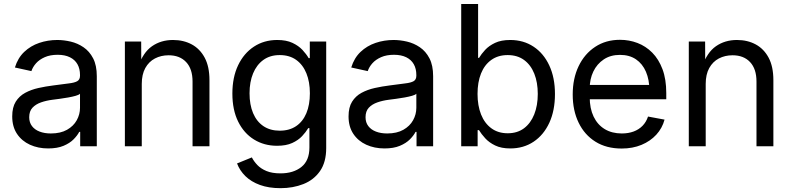

<svg xmlns="http://www.w3.org/2000/svg" viewBox="-20 -748 4047 982"><path d="M226.1 11.2Q174.8 11.2 133.1 -7.8Q91.3 -26.9 66.9 -63.5Q42.5 -100.1 42.5 -152.8Q42.5 -199.2 60.5 -228Q78.6 -256.8 108.9 -273.2Q139.2 -289.6 176.5 -297.9Q213.9 -306.2 252.4 -311Q301.3 -317.9 331.3 -321.3Q361.3 -324.7 375.2 -332.8Q389.2 -340.8 389.2 -360.8V-364.3Q389.2 -396.5 376.2 -419.4Q363.3 -442.4 337.6 -455.1Q312 -467.8 274.9 -467.8Q236.8 -467.8 209 -455.6Q181.2 -443.4 164.3 -424.3Q147.5 -405.3 140.6 -384.3L56.2 -402.8Q71.3 -451.7 104 -482.7Q136.7 -513.7 180.7 -528.6Q224.6 -543.5 272.9 -543.5Q306.2 -543.5 341.6 -535.2Q377 -526.9 407.2 -506.3Q437.5 -485.8 456.3 -449.7Q475.1 -413.6 475.1 -358.4V0H390.1V-73.7H385.3Q376 -55.2 356.4 -35.4Q336.9 -15.6 304.9 -2.2Q272.9 11.2 226.1 11.2ZM240.2 -65.4Q289.6 -65.4 322.8 -84.2Q356 -103 372.6 -133.1Q389.2 -163.1 389.2 -196.8V-268.6Q383.8 -262.7 367.4 -258.1Q351.1 -253.4 329.3 -249.5Q307.6 -245.6 285.9 -242.7Q264.2 -239.7 248.5 -237.8Q217.3 -233.9 189.9 -224.4Q162.6 -214.8 146 -197Q129.4 -179.2 129.4 -148.4Q129.4 -121.6 143.6 -103Q157.7 -84.5 182.6 -75Q207.5 -65.4 240.2 -65.4Z M705.1 -318.8V0H618.7V-535.6H702.1L702.6 -405.8H686.5Q711.4 -479.5 757.3 -511.5Q803.2 -543.5 864.7 -543.5Q918.9 -543.5 960.9 -520.8Q1002.9 -498 1027.1 -452.6Q1051.3 -407.2 1051.3 -337.9V0H964.8V-331.1Q964.8 -395.5 932.1 -430.4Q899.4 -465.3 842.3 -465.3Q803.7 -465.3 772.5 -449Q741.2 -432.6 723.1 -399.9Q705.1 -367.2 705.1 -318.8Z M1414.6 214.4Q1354.5 214.4 1309.6 198Q1264.6 181.6 1235.4 153.1Q1206.1 124.5 1192.4 87.9L1268.1 57.1Q1278.3 77.1 1296.1 95.9Q1314 114.7 1342.8 126.7Q1371.6 138.7 1414.6 138.7Q1480.5 138.7 1521.5 106Q1562.5 73.2 1562.5 6.3V-92.8H1556.6Q1544.4 -72.3 1524.9 -51.5Q1505.4 -30.8 1474.4 -16.6Q1443.4 -2.4 1397 -2.4Q1331.1 -2.4 1279.3 -34.4Q1227.5 -66.4 1198 -126.2Q1168.5 -186 1168.5 -269.5Q1168.5 -352.5 1197.8 -414.1Q1227.1 -475.6 1278.8 -509.5Q1330.6 -543.5 1397.9 -543.5Q1444.3 -543.5 1475.6 -528.8Q1506.8 -514.2 1526.9 -492.7Q1546.9 -471.2 1558.6 -450.7H1564.5V-535.6H1648.4V9.3Q1648.4 81.5 1616.7 127Q1585 172.4 1531.7 193.4Q1478.5 214.4 1414.6 214.4ZM1410.6 -79.6Q1460 -79.6 1494.4 -102.8Q1528.8 -126 1546.9 -168.9Q1564.9 -211.9 1564.9 -271Q1564.9 -329.1 1547.1 -373Q1529.3 -417 1494.9 -441.7Q1460.4 -466.3 1410.6 -466.3Q1361.3 -466.3 1326.9 -441.4Q1292.5 -416.5 1274.4 -372.6Q1256.3 -328.6 1256.3 -271Q1256.3 -212.4 1274.4 -169.4Q1292.5 -126.5 1327.1 -103Q1361.8 -79.6 1410.6 -79.6Z M1946.3 11.2Q1895 11.2 1853.3 -7.8Q1811.5 -26.9 1787.1 -63.5Q1762.7 -100.1 1762.7 -152.8Q1762.7 -199.2 1780.8 -228Q1798.8 -256.8 1829.1 -273.2Q1859.4 -289.6 1896.7 -297.9Q1934.1 -306.2 1972.7 -311Q2021.5 -317.9 2051.5 -321.3Q2081.5 -324.7 2095.5 -332.8Q2109.4 -340.8 2109.4 -360.8V-364.3Q2109.4 -396.5 2096.4 -419.4Q2083.5 -442.4 2057.9 -455.1Q2032.2 -467.8 1995.1 -467.8Q1957 -467.8 1929.2 -455.6Q1901.4 -443.4 1884.5 -424.3Q1867.7 -405.3 1860.8 -384.3L1776.4 -402.8Q1791.5 -451.7 1824.2 -482.7Q1856.9 -513.7 1900.9 -528.6Q1944.8 -543.5 1993.2 -543.5Q2026.4 -543.5 2061.8 -535.2Q2097.2 -526.9 2127.4 -506.3Q2157.7 -485.8 2176.5 -449.7Q2195.3 -413.6 2195.3 -358.4V0H2110.4V-73.7H2105.5Q2096.2 -55.2 2076.7 -35.4Q2057.1 -15.6 2025.1 -2.2Q1993.2 11.2 1946.3 11.2ZM1960.4 -65.4Q2009.8 -65.4 2043 -84.2Q2076.2 -103 2092.8 -133.1Q2109.4 -163.1 2109.4 -196.8V-268.6Q2104 -262.7 2087.6 -258.1Q2071.3 -253.4 2049.6 -249.5Q2027.8 -245.6 2006.1 -242.7Q1984.4 -239.7 1968.8 -237.8Q1937.5 -233.9 1910.2 -224.4Q1882.8 -214.8 1866.2 -197Q1849.6 -179.2 1849.6 -148.4Q1849.6 -121.6 1863.8 -103Q1877.9 -84.5 1902.8 -75Q1927.7 -65.4 1960.4 -65.4Z M2589.8 11.2Q2543.9 11.2 2512.7 -3.9Q2481.4 -19 2461.7 -40.8Q2441.9 -62.5 2429.7 -82.5H2422.9V0H2338.9V-727.5H2425.3V-452.1H2430.2Q2441.9 -471.7 2461.2 -492.7Q2480.5 -513.7 2511.7 -528.6Q2543 -543.5 2589.4 -543.5Q2657.2 -543.5 2708.7 -509.5Q2760.3 -475.6 2789.3 -413.3Q2818.4 -351.1 2818.4 -267.1Q2818.4 -182.6 2789.6 -120.1Q2760.7 -57.6 2709.2 -23.2Q2657.7 11.2 2589.8 11.2ZM2576.7 -66.4Q2626 -66.4 2660.2 -92Q2694.3 -117.7 2712.4 -163.1Q2730.5 -208.5 2730.5 -267.6Q2730.5 -326.7 2712.6 -371.3Q2694.8 -416 2660.4 -441.2Q2626 -466.3 2576.7 -466.3Q2527.3 -466.3 2492.7 -441.4Q2458 -416.5 2440.2 -372.1Q2422.4 -327.6 2422.4 -267.6Q2422.4 -208 2440.4 -162.6Q2458.5 -117.2 2493.2 -91.8Q2527.8 -66.4 2576.7 -66.4Z M3159.7 11.7Q3081.5 11.7 3025.6 -23.2Q2969.7 -58.1 2939.5 -120.4Q2909.2 -182.6 2909.2 -264.6Q2909.2 -346.7 2939.5 -409.7Q2969.7 -472.7 3024.2 -508.5Q3078.6 -544.4 3150.9 -544.4Q3197.8 -544.4 3240.2 -528.3Q3282.7 -512.2 3315.9 -478.8Q3349.1 -445.3 3368.4 -394Q3387.7 -342.8 3387.7 -272V-240.2H2963.9V-313.5H3340.3L3301.3 -286.6Q3301.3 -340.3 3283.7 -381.1Q3266.1 -421.9 3232.7 -444.6Q3199.2 -467.3 3150.9 -467.3Q3102.5 -467.3 3067.9 -444.1Q3033.2 -420.9 3014.6 -382.1Q2996.1 -343.3 2996.1 -296.4V-251.5Q2996.1 -193.4 3016.1 -151.6Q3036.1 -109.9 3073 -87.6Q3109.9 -65.4 3160.2 -65.4Q3193.8 -65.4 3220.7 -75.4Q3247.6 -85.4 3266.4 -104.7Q3285.2 -124 3294.4 -151.9L3378.9 -136.2Q3367.2 -92.3 3336.7 -59.1Q3306.2 -25.9 3261 -7.1Q3215.8 11.7 3159.7 11.7Z M3589.4 -318.8V0H3502.9V-535.6H3586.4L3586.9 -405.8H3570.8Q3595.7 -479.5 3641.6 -511.5Q3687.5 -543.5 3749 -543.5Q3803.2 -543.5 3845.2 -520.8Q3887.2 -498 3911.4 -452.6Q3935.5 -407.2 3935.5 -337.9V0H3849.1V-331.1Q3849.1 -395.5 3816.4 -430.4Q3783.7 -465.3 3726.6 -465.3Q3688 -465.3 3656.7 -449Q3625.5 -432.6 3607.4 -399.9Q3589.4 -367.2 3589.4 -318.8Z"/></svg>

Font: Inter 20pt
Style: Regular
Weight: 400
Version: Version 4.001;git-66647c0bb